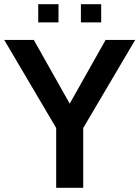

<svg xmlns="http://www.w3.org/2000/svg" viewBox="-28 -889 660 909"><path d="M238 0V-283L-8 -700H132L332 -345H272L472 -700H612L366 -283V0ZM153 -783V-869H249V-783ZM355 -783V-869H451V-783Z"/></svg>

Font: Cabin VF Beta
Style: Regular
Weight: 400
Designer: Pablo Impallari
Foundry: Pablo Impallari. http://www.impallari.com Igino Marini. http://www.ikern.com
Version: Version 2.200